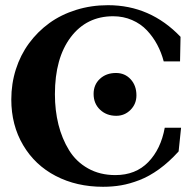

<svg xmlns="http://www.w3.org/2000/svg" viewBox="-20 -696 723 729"><path d="M371.1 13.2Q271 13.2 191.9 -27.8Q112.8 -68.8 67.9 -144.8Q22.9 -220.7 22.9 -318.4Q22.9 -378.4 40.3 -432.9Q57.6 -487.3 90.1 -531.5Q122.6 -575.7 167.2 -608.2Q211.9 -640.6 269 -658.4Q326.2 -676.3 390.1 -676.3Q550.8 -676.3 665.5 -556.2L663.6 -462.9H601.6Q592.8 -496.6 576.9 -526.4Q561 -556.2 537.8 -580.8Q514.6 -605.5 481.4 -619.9Q448.2 -634.3 409.7 -634.3Q308.6 -634.3 248.5 -554.7Q188.5 -475.1 188.5 -338.4Q188.5 -276.9 201.9 -223.1Q215.3 -169.4 242.2 -125.7Q269 -82 314.2 -56.6Q359.4 -31.2 418 -31.2Q495.1 -31.2 543 -80.6Q590.8 -129.9 605.5 -210.9H667.5L658.2 -121.1Q622.1 -81.1 584.2 -53.7Q546.4 -26.4 509.5 -12.2Q472.7 2 439.9 7.6Q407.2 13.2 371.1 13.2ZM421.4 -256.3Q384.3 -256.3 359.9 -279.5Q335.4 -302.7 335.4 -339.4Q335.4 -374.5 359.4 -396.7Q383.3 -418.9 420.4 -418.9Q454.1 -418.9 476.1 -395Q498 -371.1 498 -334Q498 -301.3 475.6 -278.8Q453.1 -256.3 421.4 -256.3Z"/></svg>

Font: Elstob 14pt
Style: Bold
Weight: 700
Designer: Peter S. Baker
Version: Version 1.015